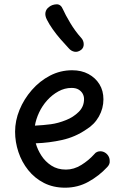

<svg xmlns="http://www.w3.org/2000/svg" viewBox="-20 -871 571 891"><path d="M282 0Q227 0 184 -22Q141 -44 111 -81.5Q81 -119 65.5 -165.5Q50 -212 50 -260Q50 -311 70.5 -361Q91 -411 127.5 -453Q164 -495 212 -520Q260 -545 315 -545Q358 -545 390.5 -527.5Q423 -510 441.5 -480Q460 -450 460 -410Q460 -368 439 -330.5Q418 -293 380 -270Q329 -235 268.5 -221.5Q208 -208 146 -206Q154 -177 172 -149Q190 -121 218.5 -102.5Q247 -84 286 -84Q323 -84 357.5 -105.5Q392 -127 417 -155Q423 -163 430.5 -166Q438 -169 445 -169Q457 -169 467 -163Q477 -157 483 -147Q489 -137 489 -125Q490 -117 487 -109.5Q484 -102 477 -95Q440 -55 390.5 -27.5Q341 0 282 0ZM142 -288Q182 -290 216 -294.5Q250 -299 287 -314Q320 -327 345 -351.5Q370 -376 370 -411Q370 -425 363.5 -436.5Q357 -448 344.5 -455.5Q332 -463 312 -463Q280 -463 251 -447Q222 -431 199 -405.5Q176 -380 161.5 -349Q147 -318 142 -288ZM357 -640Q341 -628 325.5 -631Q310 -634 299 -647Q281 -666 261 -689Q241 -712 224.5 -735.5Q208 -759 198 -779Q188 -798 191 -813.5Q194 -829 208 -839Q222 -850 242 -851Q262 -852 272 -828Q283 -803 306 -764.5Q329 -726 357 -695Q368 -683 368.5 -666.5Q369 -650 357 -640Z"/></svg>

Font: Playpen Sans
Style: Regular
Weight: 400
Designer: Laura Meseguer, Veronika Burian, José Scaglione, Kostas Bartsokas, Vera Evstafieva, Tom Grace, Yorlmar Campos
Foundry: TypeTogether
Version: Version 2.000